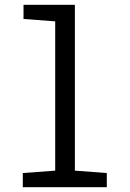

<svg xmlns="http://www.w3.org/2000/svg" viewBox="-20 -780 540 800"><path d="M75 0H425V-59L292 -69V-760H78V-701L210 -691V-69L75 -59Z"/></svg>

Font: Noto Sans Mono ExtraCondensed
Style: Regular
Weight: 400
Width: 2
Designer: Monotype Design Team
Foundry: Monotype Imaging Inc.
Version: Version 2.014